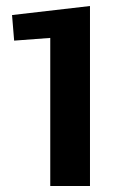

<svg xmlns="http://www.w3.org/2000/svg" viewBox="-20 -618 399 638"><path d="M147 -492 27 -483 20 -568 279 -598V0H147Z"/></svg>

Font: Gold
Style: Regular
Weight: 400
Designer: jaiki
Version: Version 1.000